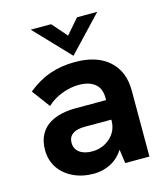

<svg xmlns="http://www.w3.org/2000/svg" viewBox="-107 -780 759 873"><g transform="rotate(-15 273.0 -343.5)"><path d="M368 -65Q343 -27 306.5 -8.5Q270 10 228 10Q174 10 131 -10.5Q88 -31 64 -67.5Q40 -104 40 -152Q40 -194 57 -224.5Q74 -255 104 -272Q151 -299 225 -299H367V-311Q367 -354 340 -376Q313 -398 265 -398Q225 -398 184.5 -382.5Q144 -367 114 -339L51 -424Q101 -465 155.5 -484Q210 -503 275 -503Q377 -503 434 -452Q491 -401 491 -311V0H377ZM246 -90Q296 -90 331.5 -122Q367 -154 367 -203V-207H243Q204 -207 185 -193Q165 -179 165 -152Q165 -123 187 -106.5Q209 -90 246 -90ZM119 -697H215L276 -627L337 -697H432L276 -532Z"/></g></svg>

Font: Hanken Grotesk
Style: Bold
Weight: 700
Designer: Alfredo Marco Pradil
Foundry: Hanken Design Co.
Version: Version 3.014